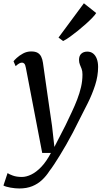

<svg xmlns="http://www.w3.org/2000/svg" viewBox="-64 -872 629 1142"><path d="M90 -468Q86.5 -487 80.8 -493.2Q75 -499.5 67 -499.5Q58.5 -499.5 49.8 -494.5Q41 -489.5 29 -478.5L16.5 -507.5Q20.5 -513.5 35.5 -527.5Q50.5 -541.5 73 -553.8Q95.5 -566 121.5 -566Q146 -566 160 -557.8Q174 -549.5 181.2 -534.5Q188.5 -519.5 191.5 -498.5Q198 -452 204.8 -405Q211.5 -358 218.2 -311Q225 -264 231.8 -217Q238.5 -170 245.5 -123L259.5 2L326 -127.5Q345 -167.5 363 -205.5Q381 -243.5 395.2 -280.5Q409.5 -317.5 418 -354.2Q426.5 -391 426.5 -429Q426.5 -449 421.5 -462.2Q416.5 -475.5 411.2 -487.8Q406 -500 406 -516Q406 -540 419.5 -552.5Q433 -565 455 -565Q476 -565 490.2 -553.5Q504.5 -542 512 -521.5Q519.5 -501 519.5 -474Q519.5 -420 501.8 -365.2Q484 -310.5 458.2 -258.8Q432.5 -207 408.5 -161Q389 -120.5 369 -82.8Q349 -45 329.5 -11Q310 23 292 52.2Q274 81.5 258.5 105Q243 128.5 230.5 144.5Q211.5 174.5 186.2 198.2Q161 222 127.8 235.5Q94.5 249 51 249Q27 249 -1.5 244Q-30 239 -43.5 231.5L-19 157.5Q-10.5 164 12 172.2Q34.5 180.5 66 180.5Q92.5 180.5 122 166.2Q151.5 152 181.5 120.8Q211.5 89.5 239 37.5H187ZM284 -648.5 435 -852.5 508 -794.5Q502.5 -784.5 486.2 -767.5Q470 -750.5 447.5 -730.2Q425 -710 400 -689.8Q375 -669.5 352 -653Q329 -636.5 311.5 -628Z"/></svg>

Font: Merriweather 20pt
Style: Italic
Weight: 400
Italic angle: -7.8°
Version: Version 2.101